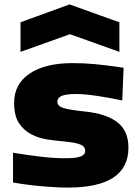

<svg xmlns="http://www.w3.org/2000/svg" viewBox="-20 -838 634 870"><path d="M73 -737 295 -818 521 -737V-603L297 -683L73 -603ZM288 12Q237 12 169.5 6Q102 0 39 -11V-146Q112 -134 169 -127.5Q226 -121 277 -121Q325 -121 345.5 -129Q366 -137 366 -154Q366 -174 344.5 -183Q323 -192 271 -197Q235 -200 195 -206Q155 -212 121.5 -229.5Q88 -247 66 -280Q44 -313 44 -372Q44 -457 114 -504.5Q184 -552 309 -552Q333 -552 357.5 -551Q382 -550 409 -547.5Q436 -545 468 -541Q500 -537 540 -531L534 -383Q472 -396 416.5 -404Q361 -412 324 -412Q279 -412 259.5 -403.5Q240 -395 240 -377Q240 -357 267.5 -348.5Q295 -340 362 -333Q462 -323 512 -284Q562 -245 562 -169Q562 12 288 12Z"/></svg>

Font: Encode Sans Wide
Style: ExtraBold
Weight: 800
Designer: Pablo Impallari, Andres Torresi
Foundry: Pablo Impallari, Andres Torresi
Version: Version 1.000; ttfautohint (v1.00) -l 8 -r 50 -G 200 -x 14 -